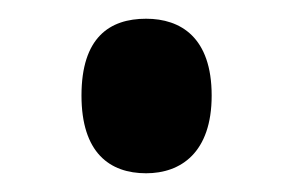

<svg xmlns="http://www.w3.org/2000/svg" viewBox="-20 -564 313 205"><path d="M136 -379C173 -379 206 -401 206 -462C206 -524 173 -544 136 -544C97 -544 67 -524 67 -462C67 -401 97 -379 136 -379Z"/></svg>

Font: Noto Serif Display ExtraCondensed Black
Style: Regular
Weight: 900
Width: 2
Designer: Monotype Design Team
Foundry: Monotype Imaging Inc.
Version: Version 2.009